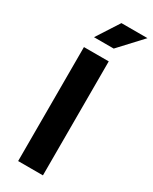

<svg xmlns="http://www.w3.org/2000/svg" viewBox="-211 -869 733 919"><g transform="rotate(30 155.5 -409.5)"><path d="M206 -630V0H69V-630ZM196 -695H87L167 -819H311Z"/></g></svg>

Font: Mukta Malar
Style: Bold
Weight: 700
Designer: Aadarsh Rajan, Girish Dalvi, Yashodeep Gholap
Foundry: Ek Type
Version: Version 2.538;PS 1.000;hotconv 16.6.51;makeotf.lib2.5.65220;